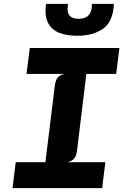

<svg xmlns="http://www.w3.org/2000/svg" viewBox="-20 -976 640 996"><path d="M45 0 61.5 -134.5H215.5L264.5 -532Q268.5 -562.5 281 -575.8Q293.5 -589 316 -592.5H117.5L134.5 -727H599.5L582.5 -592.5H428L379.5 -195Q376 -165 363.2 -151.8Q350.5 -138.5 327.5 -134.5H526.5L510 0ZM380.5 -790.5Q325.5 -790.5 286.2 -806.2Q247 -822 228.8 -858.2Q210.5 -894.5 218.5 -956H333Q325.5 -916 339.2 -897.2Q353 -878.5 388 -878.5Q422.5 -878.5 440 -897.2Q457.5 -916 457 -956H571Q566.5 -863.5 514.8 -827Q463 -790.5 380.5 -790.5Z"/></svg>

Font: Spline Sans Mono
Style: Italic
Weight: 400
Italic angle: -4°
Monospace: yes
Designer: Eben Sorkin, Mirko Velimirovic
Foundry: Sorkin Type
Version: Version 1.004